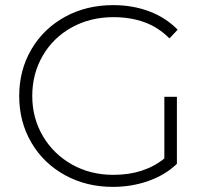

<svg xmlns="http://www.w3.org/2000/svg" viewBox="-20 -725 813 750"><path d="M622 -347H671V-85Q625 -41 559.5 -18Q494 5 421 5Q317 5 233.5 -41Q150 -87 102.5 -168Q55 -249 55 -350Q55 -451 102.5 -532Q150 -613 233.5 -659Q317 -705 422 -705Q499 -705 563.5 -680.5Q628 -656 674 -609L642 -575Q598 -619 543.5 -638.5Q489 -658 423 -658Q333 -658 260.5 -618Q188 -578 147 -507.5Q106 -437 106 -350Q106 -264 147.5 -193.5Q189 -123 261 -82.5Q333 -42 423 -42Q543 -42 622 -106Z"/></svg>

Font: Montserrat Atlas Light
Style: Regular
Weight: 300
Designer: Julieta Ulanovsky
Foundry: Julieta Ulanovsky
Version: Version 7.200